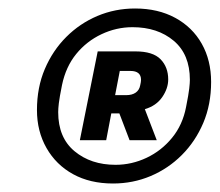

<svg xmlns="http://www.w3.org/2000/svg" viewBox="-20 -730 517 452"><path d="M246 -298Q192 -298 152 -320Q112 -342 89.5 -381.5Q67 -421 67 -471Q67 -524 85.5 -567.5Q104 -611 136 -643Q168 -675 209.5 -692.5Q251 -710 298 -710Q352 -710 392.5 -688Q433 -666 455 -627Q477 -588 477 -537Q477 -484 458.5 -440.5Q440 -397 408 -365Q376 -333 334.5 -315.5Q293 -298 246 -298ZM252 -342Q290 -342 325 -358.5Q360 -375 385 -405.5Q410 -436 418 -478Q424 -508 425.5 -521.5Q427 -535 427 -542Q427 -602 389 -634Q351 -666 292 -666Q254 -666 219 -649.5Q184 -633 159.5 -603Q135 -573 126 -530Q120 -500 118.5 -487Q117 -474 117 -466Q117 -406 155.5 -374Q194 -342 252 -342ZM242 -463 230 -400H168L210 -609H299Q340 -609 358 -590.5Q376 -572 376 -543Q376 -522 362 -501.5Q348 -481 321 -473L349 -400H285L261 -463ZM251 -506H277Q291 -506 299.5 -512Q308 -518 310 -529Q311 -533 311.5 -536.5Q312 -540 312 -542Q312 -563 287 -563H262Z"/></svg>

Font: IBM Plex Sans
Style: Bold Italic
Weight: 700
Italic angle: -11.31°
Designer: Mike Abbink, Paul van der Laan, Pieter van Rosmalen
Foundry: Bold Monday
Version: Version 3.201